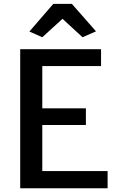

<svg xmlns="http://www.w3.org/2000/svg" viewBox="-20 -1006 631 1026"><path d="M88 0V-743H520V-653H206V-427H439V-338H206V-92H555V0ZM206 -807 137 -837.5 265 -985.5H364L493 -838.5L421 -807L314 -905.5Z"/></svg>

Font: Koeln Type Sans
Style: Regular
Weight: 400
Designer: Eben Sorkin
Foundry: Eben Sorkin
Version: Version 2.001